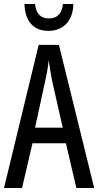

<svg xmlns="http://www.w3.org/2000/svg" viewBox="-20 -989 490 958"><path d="M346 -969H294C289 -920 264 -897 224 -897C183 -897 159 -921 155 -969H102C105 -880 149 -835 222 -835C296 -835 345 -886 346 -969ZM361 -51H450L274 -765H173L0 -51H90L142 -274H309ZM240 -586 293 -352H155L206 -587C214 -622 220 -658 223 -689C227 -658 233 -623 240 -586Z"/></svg>

Font: Noto Sans Tamil UI ExtraCondensed
Style: Regular
Weight: 400
Width: 2
Designer: Jelle Bosma - Monotype Design Team
Foundry: Monotype Imaging Inc.
Version: Version 2.004